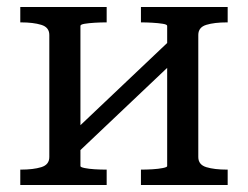

<svg xmlns="http://www.w3.org/2000/svg" viewBox="-20 -529 709 549"><path d="M121 -80V-429Q121 -451 98 -458Q75 -465 40 -465H38V-509H285V-465H282Q268 -465 251 -464Q234 -463 222 -461Q210 -459 210 -455V-54Q210 -51 222 -48.5Q234 -46 251 -45Q268 -44 282 -44H285V0H38V-44H40Q75 -44 98 -51Q121 -58 121 -80ZM458 -54V-455Q458 -459 445.5 -461Q433 -463 416 -464Q399 -465 385 -465H383V-509H631V-465H629Q593 -465 570 -458Q547 -451 547 -429V-80Q547 -58 570 -51Q593 -44 629 -44H631V0H383V-44H385Q399 -44 416 -45Q433 -46 445.5 -48.5Q458 -51 458 -54ZM189 -80 153 -117 479 -426 515 -389Z"/></svg>

Font: Roboto Serif 28pt
Style: Regular
Weight: 400
Designer: Greg Gazdowicz
Foundry: Commercial Type
Version: Version 1.008